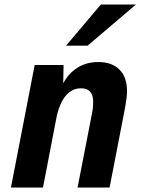

<svg xmlns="http://www.w3.org/2000/svg" viewBox="-20 -837 642 857"><path d="M430.2 -816.9H586.9L371.1 -633.3H274.9ZM134.8 -546.9H263.7L262.2 -464.8Q285.6 -509.3 325.7 -534.7Q365.7 -560.1 418.9 -560.1Q479.5 -560.1 513.2 -526.4Q546.9 -492.7 546.9 -430.7Q546.9 -415 544.7 -397Q542.5 -378.9 538.1 -355.5L469.2 0H326.2L391.1 -333Q393.6 -345.7 394.8 -358.9Q396 -372.1 396 -380.9Q396 -413.1 382.1 -428Q368.2 -442.9 341.8 -442.9Q300.3 -442.9 272 -408Q243.7 -373 231 -307.1L171.9 0H28.8Z"/></svg>

Font: Hack
Style: Bold Italic
Weight: 700
Italic angle: -11°
Monospace: yes
Designer: Christopher Simpkins
Foundry: Christopher Simpkins
Version: Version 2.017; ttfautohint (v1.4.1) -l 4 -r 80 -G 350 -x 0 -